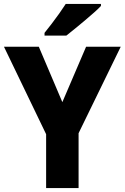

<svg xmlns="http://www.w3.org/2000/svg" viewBox="-20 -950 630 970"><path d="M295 -434 415 -714H590L377 -277V0H213V-272L0 -714H176ZM490 -920Q477 -906 455 -886.5Q433 -867 407.5 -845.5Q382 -824 358 -804.5Q334 -785 315 -770H205V-784Q222 -805 241.5 -830.5Q261 -856 279.5 -882Q298 -908 312 -930H490Z"/></svg>

Font: Noto Sans Khmer SemiCondensed ExtraBold
Style: Regular
Weight: 800
Width: 4
Designer: Danh Hong and the Monotype Design Team
Foundry: Monotype Imaging Inc.
Version: Version 2.004